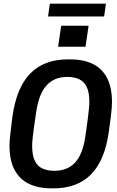

<svg xmlns="http://www.w3.org/2000/svg" viewBox="-20 -1021 640 1051"><path d="M259 10Q191 10 140 -14Q89 -38 60.5 -89.5Q32 -141 32 -225Q32 -239 33.5 -257Q35 -275 38.5 -305Q42 -335 48 -382Q70 -541 145.5 -618.5Q221 -696 352 -696H366Q434 -696 485 -672.5Q536 -649 564.5 -597Q593 -545 593 -461Q593 -448 591.5 -429.5Q590 -411 586.5 -381Q583 -351 576 -303Q555 -145 479.5 -67.5Q404 10 273 10ZM277 -86Q351 -86 393 -133.5Q435 -181 448 -280Q456 -333 460 -366Q464 -399 466 -417.5Q468 -436 468.5 -446.5Q469 -457 469 -464Q469 -516 454.5 -545.5Q440 -575 413 -587.5Q386 -600 348 -600Q276 -600 234 -552.5Q192 -505 178 -407Q170 -354 165.5 -321Q161 -288 159 -269Q157 -250 156.5 -240Q156 -230 156 -222Q156 -171 170.5 -141Q185 -111 212.5 -98.5Q240 -86 277 -86ZM243 -931 253 -1001H560L550 -931ZM298 -765 315 -880H465L448 -765Z"/></svg>

Font: Chivo Mono Medium
Style: Italic
Weight: 500
Italic angle: -8.05°
Monospace: yes
Designer: Hector Gatti
Foundry: Omnibus-Type
Version: Version 1.008